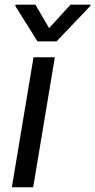

<svg xmlns="http://www.w3.org/2000/svg" viewBox="-20 -786 400 806"><path d="M29.8 0H119.3L210.2 -545.5H120.7ZM44.4 -760.7 137.4 -612.2H217.3L359 -760.7L359.7 -766.3H275.9L186.1 -668L128.6 -766.3H45.1Z"/></svg>

Font: Margiela Sans Text
Style: Italic
Weight: 400
Italic angle: -9.39999°
Designer: Stefan Endress, Andreas Faust
Version: Version 1.100;FEAKit 1.0